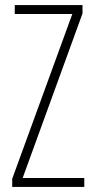

<svg xmlns="http://www.w3.org/2000/svg" viewBox="-20 -734 371 754"><path d="M311 0H28V-32L264 -679H38V-714H304V-681L69 -35H311Z"/></svg>

Font: Noto Sans Khmer ExtraCondensed ExtraLight
Style: Regular
Weight: 250
Width: 2
Designer: Danh Hong and the Monotype Design Team
Foundry: Monotype Imaging Inc.
Version: Version 2.004